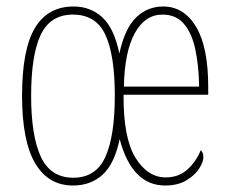

<svg xmlns="http://www.w3.org/2000/svg" viewBox="-20 -562 705 592"><path d="M205 10Q129 10 88.5 -58.5Q48 -127 48 -267Q48 -409 87.5 -475.5Q127 -542 207 -542Q259 -542 295.5 -508.5Q332 -475 348 -397Q365 -475 400 -508.5Q435 -542 483 -542Q547 -542 584.5 -479.5Q622 -417 622 -294V-270H361Q360 -137 397.5 -76Q435 -15 491 -15Q531 -15 558 -39.5Q585 -64 599 -99Q601 -97 604 -92Q607 -87 607 -77Q607 -62 593.5 -41.5Q580 -21 554 -5.5Q528 10 489 10Q387 10 349 -133Q333 -57 296.5 -23.5Q260 10 205 10ZM206 -14Q276 -14 305 -78.5Q334 -143 334 -267Q334 -392 305 -454.5Q276 -517 205 -517Q135 -517 105.5 -454.5Q76 -392 76 -267Q76 -143 106 -78.5Q136 -14 206 -14ZM594 -295Q593 -358 582.5 -408.5Q572 -459 547.5 -488Q523 -517 481 -517Q427 -517 395.5 -459.5Q364 -402 362 -295Z"/></svg>

Font: Noto Serif Myanmar ExtraCondensed Thin
Style: Regular
Weight: 100
Width: 2
Designer: Ben Mitchell and the Monotype Design Team
Foundry: Monotype Imaging Inc.
Version: Version 2.106; ttfautohint (v1.8.4.7-5d5b)